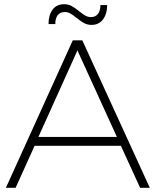

<svg xmlns="http://www.w3.org/2000/svg" viewBox="-20 -890 738 910"><path d="M644 0 553 -199H144L54 0H8L325 -699H370L690 0ZM162 -241H534L347 -651ZM414 -772Q394 -772 378.5 -780.5Q363 -789 343 -805Q326 -819 313.5 -826Q301 -833 287 -833Q265 -833 253.5 -818Q242 -803 242 -776H210Q210 -818 229 -844Q248 -870 284 -870Q304 -870 319.5 -861.5Q335 -853 355 -837Q372 -823 384.5 -816Q397 -809 411 -809Q433 -809 444.5 -824.5Q456 -840 456 -866H488Q488 -825 468.5 -798.5Q449 -772 414 -772Z"/></svg>

Font: Gontserrat ExtraLight
Style: Regular
Weight: 275
Designer: Julieta Ulanovsky
Foundry: Julieta Ulanovsky
Version: Version 6.001